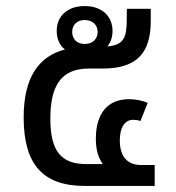

<svg xmlns="http://www.w3.org/2000/svg" viewBox="-20 -613 580 633"><path d="M445 -69C399 -69 375 -98 375 -150C375 -192 391 -218 419 -218C425 -218 436 -217 443 -214L467 -274C451 -281 428 -286 405 -286C337 -286 296 -241 296 -156C296 -121 303 -95 319 -72H265C181 -72 146 -115 146 -222C146 -325 178 -387 272 -387H318C433 -387 477 -440 477 -544V-584H398V-552C398 -489 389 -465 334 -460C344 -472 351 -489 351 -511C351 -557 319 -593 259 -593C201 -593 167 -559 167 -511C167 -483 178 -462 194 -450C107 -427 58 -357 58 -226C58 -70 122 0 260 0H490V-69ZM259 -547C287 -547 302 -529 302 -508C302 -486 287 -468 259 -468C232 -468 218 -486 218 -508C218 -529 232 -547 259 -547Z"/></svg>

Font: Noto Sans Thai
Style: Regular
Weight: 400
Designer: Monotype Design Team
Foundry: Monotype Imaging Inc.
Version: Version 1.901